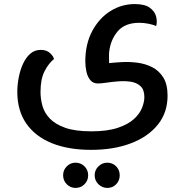

<svg xmlns="http://www.w3.org/2000/svg" viewBox="-20 -500 907 943"><path d="M428 236Q315 236 234 203Q153 170 109 106.5Q65 43 65 -49Q65 -83 72 -119.5Q79 -156 93 -186.5Q107 -217 128.5 -236Q150 -255 180 -255Q209 -255 226 -239Q243 -223 245 -210Q219 -189 199 -150.5Q179 -112 179 -48Q179 -14 188.5 20Q198 54 224.5 82Q251 110 300 127.5Q349 145 429 145Q507 145 558 128Q609 111 637.5 85Q666 59 677.5 30Q689 1 689 -23Q689 -59 670.5 -76.5Q652 -94 623 -98.5Q594 -103 562 -100.5Q530 -98 503 -94Q476 -90 461 -90Q437 -90 423.5 -106.5Q410 -123 404.5 -148Q399 -173 399 -198Q399 -284 433 -347.5Q467 -411 522 -445.5Q577 -480 642 -480Q692 -480 716.5 -461.5Q741 -443 747 -418Q753 -393 747 -372Q732 -379 709 -383.5Q686 -388 664 -388Q593 -388 557.5 -345.5Q522 -303 516 -243Q515 -228 515.5 -214.5Q516 -201 516 -190Q542 -193 579 -195Q616 -197 655 -192Q694 -187 727.5 -170Q761 -153 782 -119.5Q803 -86 803 -30Q803 53 755 112.5Q707 172 622.5 204Q538 236 428 236ZM507 423Q482 423 463.5 405Q445 387 445 361Q445 335 463.5 317Q482 299 507 299Q533 299 550.5 317Q568 335 568 361Q568 387 550.5 405Q533 423 507 423ZM351 423Q326 423 308 405Q290 387 290 361Q290 335 308 317Q326 299 351 299Q377 299 395 317Q413 335 413 361Q413 387 395 405Q377 423 351 423Z"/></svg>

Font: El Messiri SemiBold
Style: Regular
Weight: 600
Designer: Mohamed Gaber
Foundry: Kief Type Foundry
Version: Version 2.020; ttfautohint (v1.8.3)